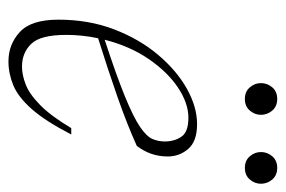

<svg xmlns="http://www.w3.org/2000/svg" viewBox="-131 -535 676 454"><g transform="rotate(90 207.0 -308.0)"><path d="M298 -138.5Q266.5 -77.5 238 -45.2Q209.5 -13 181.8 -1.5Q154 10 125 10Q85 10 55.8 -16.8Q26.5 -43.5 26.5 -108Q26.5 -180 49.5 -240Q72.5 -300 109.8 -344Q147 -388 190 -412Q233 -436 273.5 -436Q314 -436 332 -415.2Q350 -394.5 350 -366.5Q350 -326 325 -293.5Q275.5 -271 209.8 -248Q144 -225 70.5 -202Q62.5 -165 62.5 -126.5Q62.5 -65.5 83.8 -43.8Q105 -22 137.5 -22Q157 -22 179.8 -30.8Q202.5 -39.5 228.2 -64.8Q254 -90 283 -138.5ZM258.5 -415.5Q224 -415.5 187 -390.8Q150 -366 119.5 -321.5Q89 -277 74 -217.5Q159.5 -245.5 208.2 -265.5Q257 -285.5 279.8 -301Q302.5 -316.5 308.5 -330.2Q314.5 -344 314.5 -359.5Q314.5 -382.5 303.2 -399Q292 -415.5 258.5 -415.5ZM214 -549Q196.5 -549 186.5 -560.8Q176.5 -572.5 176.5 -587Q176.5 -602 186.5 -613.8Q196.5 -625.5 214 -625.5Q231.5 -625.5 241.5 -613.8Q251.5 -602 251.5 -587Q251.5 -572.5 241.5 -560.8Q231.5 -549 214 -549ZM377 -549Q359.5 -549 349.5 -560.8Q339.5 -572.5 339.5 -587Q339.5 -602 349.5 -613.8Q359.5 -625.5 377 -625.5Q394.5 -625.5 404.5 -613.8Q414.5 -602 414.5 -587Q414.5 -572.5 404.5 -560.8Q394.5 -549 377 -549Z"/></g></svg>

Font: Newsreader Text ExtraLight
Style: Italic
Weight: 275
Italic angle: -17°
Designer: Hugues Gentile
Foundry: Production Type
Version: Version 1.001